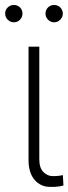

<svg xmlns="http://www.w3.org/2000/svg" viewBox="-31 -730 270 757"><path d="M81.5 -545.9H124V-101.6Q124 -67.9 140.1 -51.8Q156.2 -35.6 177.2 -35.6Q192.4 -35.6 203.4 -37.1Q214.4 -38.6 216.8 -39.6L219.2 1.5Q215.3 2.9 201.9 5.1Q188.5 7.3 167.5 6.8Q129.9 7.3 105.5 -20.8Q81.1 -48.8 81.5 -101.6ZM23.4 -642.1Q9.8 -642.1 -0.5 -652.3Q-10.7 -662.6 -10.7 -676.3Q-10.7 -690.9 -0.5 -700.7Q9.8 -710.4 23.4 -710.4Q38.1 -710.4 47.9 -700.7Q57.6 -690.9 57.6 -676.3Q57.6 -662.6 47.9 -652.3Q38.1 -642.1 23.4 -642.1ZM182.1 -642.1Q168.5 -642.1 158.4 -652.3Q148.4 -662.6 148.4 -676.3Q148.4 -690.9 158.4 -700.7Q168.5 -710.4 182.1 -710.4Q196.8 -710.4 206.5 -700.7Q216.3 -690.9 216.8 -676.3Q216.3 -662.6 206.5 -652.3Q196.8 -642.1 182.1 -642.1Z"/></svg>

Font: Inter Tight ExtraLight
Style: Regular
Weight: 250
Designer: Rasmus Andersson
Foundry: rsms
Version: Version 3.004